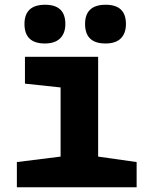

<svg xmlns="http://www.w3.org/2000/svg" viewBox="-20 -788 640 808"><path d="M169 -605Q83 -605 83 -687Q83 -768 170 -768Q255 -768 255 -687Q255 -648 233 -626.5Q211 -605 169 -605ZM424 -605Q338 -605 338 -687Q338 -768 425 -768Q510 -768 510 -687Q510 -648 488.5 -626.5Q467 -605 424 -605ZM51 0V-106L235 -129V-420L85 -436V-549H393V-129L555 -106V0Z"/></svg>

Font: Noto Sans Mono ExtraBold
Style: Regular
Weight: 800
Designer: Monotype Design Team
Foundry: Monotype Imaging Inc.
Version: Version 2.014